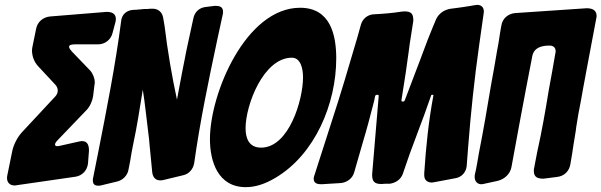

<svg xmlns="http://www.w3.org/2000/svg" viewBox="-20 -769 2481 792"><path d="M229 -168C224 -167 220 -166 217 -166C208 -166 207 -170 207 -173C207 -177 210 -183 217 -190L336 -314C351 -329 361 -352 364 -372L370 -421C371 -424 371 -427 371 -430C371 -443 365 -463 352 -478L276 -557C269 -565 265 -571 265 -576C265 -583 273 -586 289 -586H384C413 -586 437 -605 444 -632L456 -677C457 -682 458 -686 458 -690C458 -714 440 -720 420 -720L186 -701C157 -698 134 -678 129 -650L114 -577C113 -572 112 -566 112 -561C112 -542 118 -516 138 -495L207 -421C222 -406 222 -385 207 -370L72 -225C52 -204 35 -171 30 -143L10 -45C9 -41 9 -37 9 -34C9 -17 20 -4 40 -4C43 -4 46 -4 49 -5L291 -40C319 -44 340 -66 343 -95L347 -147C347 -167 343 -187 318 -187C314 -187 310 -186 305 -185Z M462 -20C486 -25 506 -45 510 -69L517 -105C521 -130 525 -154 530 -177C545 -246 556 -319 569 -399C572 -382 578 -338 583 -294L591 -227C594 -204 596 -186 597 -171L608 -58C611 -33 626 -25 641 -25C646 -25 649 -25 652 -26L735 -46C759 -51 777 -71 781 -96C805 -267 840 -435 876 -604L899 -710C900 -713 900 -716 900 -721C900 -742 884 -745 867 -745L827 -740C802 -737 783 -719 778 -695L755 -589C750 -566 746 -547 743 -530L733 -480C726 -447 721 -413 710 -358C689 -455 671 -561 659 -661L653 -696C649 -720 631 -733 611 -733H598C595 -732 591 -732 588 -732H578L565 -731C563 -731 561 -731 560 -730H550C549 -729 547 -729 545 -729L526 -728C501 -725 483 -709 480 -684C456 -499 420 -318 384 -135L364 -35C363 -32 363 -29 363 -25C363 -10 370 -3 385 -3C390 -3 393 -3 396 -4Z M1367 -528C1367 -625 1343 -737 1218 -737C995 -737 846 -385 846 -195C846 -103 879 3 994 3C1033 3 1074 -10 1117 -36C1279 -132 1367 -341 1367 -528ZM1057 -160C1008 -160 993 -197 993 -240C993 -336 1067 -531 1184 -531C1221 -531 1230 -484 1230 -450C1230 -357 1172 -160 1057 -160Z M1387 -14C1412 -17 1434 -33 1441 -58L1477 -183C1493 -236 1508 -293 1519 -336C1523 -351 1526 -363 1527 -371C1528 -376 1531 -378 1536 -378C1543 -378 1542 -376 1542 -371L1515 -49C1515 -21 1524 -10 1553 -10L1569 -11H1587C1612 -14 1634 -29 1642 -53C1661 -110 1680 -163 1699 -212C1722 -272 1741 -325 1758 -374C1758 -377 1760 -378 1764 -378C1767 -378 1768 -377 1768 -376C1748 -271 1737 -162 1730 -55V-46C1730 -26 1743 -16 1762 -16L1767 -17H1769L1859 -34C1884 -38 1902 -58 1905 -83L1911 -161C1922 -304 1937 -445 1957 -586L1975 -713V-715L1976 -720C1976 -739 1966 -749 1947 -749L1942 -748H1940L1923 -745C1900 -741 1878 -738 1855 -735L1839 -733C1812 -729 1790 -713 1779 -690L1764 -654C1751 -622 1738 -590 1727 -559C1719 -538 1709 -510 1696 -477L1650 -356C1649 -352 1646 -350 1641 -350C1638 -350 1636 -351 1636 -354V-356C1649 -436 1661 -516 1666 -557C1671 -600 1679 -640 1684 -677L1685 -684C1685 -712 1677 -722 1648 -722L1636 -721C1599 -715 1560 -712 1522 -710C1497 -709 1476 -692 1469 -668L1453 -611C1421 -501 1382 -370 1348 -267L1277 -46C1275 -41 1274 -37 1274 -32C1274 -12 1290 -9 1306 -9Z M2439 -690C2440 -695 2441 -699 2441 -703C2441 -728 2422 -735 2400 -735L2104 -715C2075 -712 2052 -692 2048 -663C2041 -628 2038 -595 2031 -563C2023 -516 2015 -468 2006 -421C1990 -325 1974 -231 1955 -135C1950 -107 1946 -78 1939 -50C1938 -46 1938 -42 1938 -39C1938 -20 1950 -9 1966 -9C1969 -9 1973 -10 1978 -11L2033 -23C2062 -30 2085 -52 2090 -81C2106 -169 2141 -360 2176 -539C2184 -574 2216 -581 2247 -581C2264 -581 2272 -571 2272 -558C2272 -555 2272 -553 2271 -550C2262 -497 2252 -442 2244 -399C2230 -313 2215 -227 2196 -142C2192 -123 2189 -105 2185 -85C2185 -82 2184 -79 2183 -75C2182 -71 2182 -67 2182 -64C2182 -37 2199 -32 2222 -32L2277 -39C2308 -42 2329 -64 2333 -93C2338 -120 2342 -147 2346 -174C2349 -193 2352 -211 2355 -229L2357 -245C2360 -263 2363 -281 2366 -300C2373 -333 2379 -369 2386 -408C2391 -437 2423 -604 2439 -690Z"/></svg>

Font: Bangerz
Style: Bold
Weight: 700
Designer: vernon adams
Foundry: Vernon Adams
Version: Version 2.10;December 28, 2023;FontCreator 13.0.0.2683 64-bi